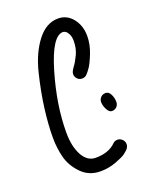

<svg xmlns="http://www.w3.org/2000/svg" viewBox="-127 -731 634 801"><g transform="rotate(-20 190.0 -330.0)"><path d="M320 -70Q320 -59 312 -49Q305 -42 294 -33.5Q283 -25 249.5 -12.5Q216 0 180 0Q129 0 95.5 -34.5Q62 -69 51 -111Q40 -153 40 -200Q40 -257 49 -327.5Q58 -398 77.5 -477Q97 -556 137 -608Q177 -660 230 -660Q269 -660 294.5 -628Q320 -596 320 -550Q320 -513 305 -475Q290 -437 279 -421.5Q268 -406 263 -401Q254 -390 240 -390Q227 -390 218.5 -399Q210 -408 210 -420Q210 -431 222.5 -447.5Q235 -464 247.5 -490.5Q260 -517 260 -550Q260 -568 254 -580Q248 -592 241.5 -596Q235 -600 230 -600Q182 -600 141 -461.5Q100 -323 100 -200Q100 -139 121.5 -99.5Q143 -60 180 -60Q238 -60 270 -92Q278 -100 290 -100Q302 -100 311 -91Q320 -82 320 -70ZM310 -300Q324 -300 332 -284Q340 -268 340 -250Q340 -237 331.5 -228.5Q323 -220 310 -220Q298 -220 289 -237.5Q280 -255 280 -270Q280 -283 288.5 -291.5Q297 -300 310 -300Z"/></g></svg>

Font: Pecita
Style: Book
Weight: 400
Width: 7
Version: Version 4.3